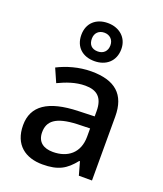

<svg xmlns="http://www.w3.org/2000/svg" viewBox="-151 -973 876 1030"><g transform="rotate(20 287.0 -457.5)"><path d="M286 -657C352 -657 401 -697 401 -767C401 -833 351 -874 286 -874C219 -874 173 -833 173 -766C173 -697 219 -657 286 -657ZM286 -712C251 -712 233 -732 233 -766C233 -799 255 -819 286 -819C316 -819 339 -799 339 -766C339 -732 317 -712 286 -712ZM292 -600C220 -600 152 -579 101 -553L135 -476C181 -498 232 -517 287 -517C352 -517 390 -488 390 -409V-379L298 -376C127 -371 45 -314 45 -204C45 -92 117 -41 214 -41C304 -41 347 -67 394 -126H398L419 -51H494V-416C494 -542 427 -600 292 -600ZM317 -308 389 -310V-263C389 -169 327 -123 244 -123C191 -123 154 -147 154 -203C154 -266 194 -303 317 -308Z"/></g></svg>

Font: Noto Sans Tamil UI Medium
Style: Regular
Weight: 500
Designer: Jelle Bosma - Monotype Design Team
Foundry: Monotype Imaging Inc.
Version: Version 2.004